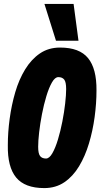

<svg xmlns="http://www.w3.org/2000/svg" viewBox="-20 -952 513 981"><path d="M206 9Q107 9 62.5 -45Q18 -99 20 -210Q20 -276 29.5 -346Q39 -416 58 -481Q77 -546 108.5 -597.5Q140 -649 184 -679Q228 -709 287 -709Q386 -709 430 -655Q474 -601 473 -490Q473 -424 463.5 -354Q454 -284 434.5 -219Q415 -154 384 -102.5Q353 -51 309 -21Q265 9 206 9ZM215 -142Q232 -142 247.5 -169Q263 -196 276 -239Q289 -282 298.5 -330.5Q308 -379 313 -423.5Q318 -468 318 -497Q318 -533 308 -545.5Q298 -558 278 -558Q261 -558 245.5 -531Q230 -504 217 -461Q204 -418 194.5 -369Q185 -320 180 -276Q175 -232 175 -202Q175 -167 185 -154.5Q195 -142 215 -142ZM266 -744 207 -932H356L381 -744Z"/></svg>

Font: Georama Condensed ExtraBold
Style: Italic
Weight: 800
Width: 3
Italic angle: -9°
Designer: Jean-Baptiste Levee
Foundry: Production Type
Version: Version 1.000